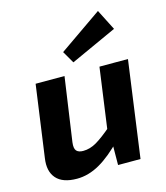

<svg xmlns="http://www.w3.org/2000/svg" viewBox="-115 -850 819 950"><g transform="rotate(-15 295.0 -374.5)"><path d="M233 -494 186 -167Q182 -136 192.5 -124Q203 -112 227 -112Q262 -112 296 -132Q330 -152 381 -196L403 -122Q337 -53 279 -20Q221 13 162 13Q89 13 56.5 -24Q24 -61 34 -127L85 -494ZM558 -494 490 0H375L376 -134L364 -147L412 -494ZM476 -762 530 -656 293 -548 257 -610Z"/></g></svg>

Font: Exo 2
Style: Bold Italic
Weight: 700
Italic angle: -8°
Designer: Natanael Gama
Foundry: Natanael Gama
Version: Version 2.010